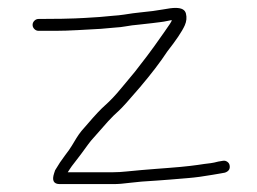

<svg xmlns="http://www.w3.org/2000/svg" viewBox="-20 -505 651 486"><path d="M131.5 -39H266.2C278.8 -39 293 -40.1 309.1 -42.3C325.2 -44.4 348.2 -46.4 378.1 -48C390.2 -48.7 401.2 -49.5 411.2 -50.5C421.2 -51.5 437.7 -52.8 456.8 -54.3C475.1 -55.8 495.5 -58.6 517.8 -62.5C523.5 -63.5 530.3 -64.7 538.3 -66L549.3 -68C558.8 -71.2 562.8 -77.2 561.3 -86C560.7 -90 558.7 -93.2 555.3 -95.5C552 -97.8 548.3 -98.7 544.3 -98L532.3 -96C525 -94 518.7 -92.7 513.3 -92L497.3 -90C492 -89.3 486.3 -88.5 480.3 -87.5C474.3 -86.5 467.8 -85.7 460.8 -85C453.8 -84.3 446.2 -83.5 436.9 -82.5C426.5 -81.5 416.5 -80.7 406.9 -80C397.3 -79.3 386.5 -78.5 374.4 -77.5C362.3 -76.5 350 -75.5 337.5 -74.5C325 -73.5 312.7 -72.3 300.6 -71C288.5 -69.7 277.1 -69 266.2 -69H151.5C153.5 -71.7 155.3 -74.5 157 -77.5C158.7 -80.5 163.3 -86.7 170.8 -96.2C178.3 -105.6 189.1 -120.1 203.1 -139.5C207.7 -145.8 212.5 -151.7 217.5 -157C222.5 -162.3 227.5 -168 232.5 -174C237.5 -180 244.6 -188 253.7 -198C262.9 -208 271.7 -216.7 280 -224C288.3 -231.3 306.5 -251.5 334.5 -284.4C362.5 -317.4 385.6 -347.5 403.7 -375C425.2 -402.5 440.4 -424.5 447.8 -441C452.2 -451 453.1 -460.8 450.7 -470.5C448.3 -480.2 440.2 -485 423.7 -485C417.1 -485 406.5 -483.7 392.1 -481C377.6 -478.3 358.4 -475.8 334.4 -473.5C324 -472.5 310.4 -470.7 293.7 -468C285.4 -466.7 275.8 -465.7 265 -465L232.5 -462C221.7 -461.3 209 -460.5 194.5 -459.6C180.5 -458.7 162.2 -458 137 -457.5C120.7 -457.2 100.8 -457 77.5 -457C73.5 -457 70 -455.5 67 -452.5C64 -449.5 62.5 -446 62.5 -442C62.5 -438 64 -434.5 67 -431.5C70 -428.5 73.5 -427 77.5 -427H121.5C137.1 -427 155.7 -427.6 177.2 -428.8C188 -429.4 207.8 -430.4 235 -432L268.7 -435C280.4 -435.7 290.6 -436.8 299.4 -438.5C308.1 -440.2 319.2 -441.6 332.7 -442.8C346.1 -444.1 357.1 -445.3 365.6 -446.5C372.7 -447.5 379.4 -448.3 385.6 -449C391.9 -449.7 397.9 -450.7 403.7 -452C409.6 -453.3 413.3 -454 415 -454C415 -451.6 408.5 -441.4 395.6 -423.5C387.7 -412.5 379.5 -400.9 371 -388.7C362.5 -376.5 345.9 -354.6 321.2 -323C312.1 -312.3 300.5 -298.5 286.6 -281.4C272.6 -264.3 259.1 -250 246.1 -238.5C235.2 -228.9 220.4 -213.2 201.9 -191.5C196.5 -185.2 191.2 -179.2 186.2 -173.5C181.5 -167.8 177.5 -161.8 173.5 -155.5C169.5 -149.2 165.7 -142.8 162 -136.5C158.3 -130.2 152.4 -121.7 144.1 -111C135.9 -100.3 127.7 -88 119.5 -74L117 -66.5C110.9 -48.2 115.7 -39 131.5 -39Z"/></svg>

Font: Proton
Style: ExBdExt
Weight: 500
Version: Version 1.017